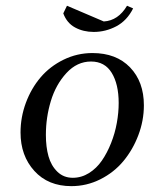

<svg xmlns="http://www.w3.org/2000/svg" viewBox="-20 -635 543 662"><path d="M50.8 -178.2Q50.8 -231 69.3 -280.8Q87.9 -330.6 120.1 -368.4Q152.3 -406.2 199.2 -429.2Q246.1 -452.1 298.8 -452.1Q380.9 -452.1 428.5 -402.6Q476.1 -353 476.1 -272Q476.1 -219.2 457 -168.9Q438 -118.7 405.5 -79.6Q373 -40.5 325.9 -16.8Q278.8 6.8 226.1 6.8Q146 6.8 98.4 -45.7Q50.8 -98.1 50.8 -178.2ZM138.2 -169.9Q138.2 -128.4 147.2 -96.2Q156.2 -64 177.7 -43Q199.2 -22 231 -22Q260.7 -22 286.9 -38.3Q313 -54.7 331.3 -81.3Q349.6 -107.9 363 -141.8Q376.5 -175.8 382.8 -211.2Q389.2 -246.6 389.2 -279.8Q389.2 -344.7 365.2 -383.8Q341.3 -422.9 293.9 -422.9Q245.6 -422.9 209 -383.1Q172.4 -343.3 155.3 -286.6Q138.2 -230 138.2 -169.9ZM198.2 -588.9 210.9 -615.2 337.9 -561Q387.7 -564 418 -615.2L439 -606Q418 -564 381.1 -544.4Q344.2 -524.9 303.2 -524.9Q267.1 -524.9 238.8 -540.3Q210.4 -555.7 198.2 -588.9Z"/></svg>

Font: Dihjauti
Style: Bold Italic
Weight: 700
Italic angle: -9°
Designer: T. Christopher White
Version: Version 3.0.0